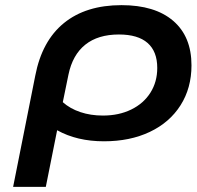

<svg xmlns="http://www.w3.org/2000/svg" viewBox="-20 -726 765 746"><path d="M724 -472Q724 -384 681.5 -317Q639 -250 562 -213.5Q485 -177 384 -177Q279 -177 202 -220L158 0H31L117 -432Q143 -567 228.5 -636.5Q314 -706 452 -706Q582 -706 653 -645Q724 -584 724 -472ZM591 -462Q591 -526 553.5 -559Q516 -592 442 -592Q361 -592 311.5 -552.5Q262 -513 246 -436L224 -329Q252 -304 292 -290.5Q332 -277 380 -277Q442 -277 490 -300.5Q538 -324 564.5 -366Q591 -408 591 -462Z"/></svg>

Font: Montserrat Alternates SemiBold
Style: Italic
Weight: 600
Italic angle: -11.3°
Designer: Julieta Ulanovsky
Foundry: Julieta Ulanovsky
Version: Version 7.200